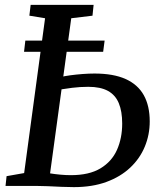

<svg xmlns="http://www.w3.org/2000/svg" viewBox="-20 -763 662 788"><path d="M78.7 -550.5 84 -596.5H409.4L403.4 -550.5ZM283 5Q261.6 5 233.1 3.8Q204.6 2.5 176.5 1.2Q148.5 0 127.3 0H2.7L7 -40L79.1 -52.7L165 -688.1L100.5 -698.7L105.8 -743H364.2L359.6 -698.6L272.4 -688.1L185.5 -51.5Q204.4 -48.3 227.6 -46.2Q250.7 -44.1 270.8 -44.1Q346 -44.1 392.3 -72Q438.7 -99.9 460.1 -147.9Q481.5 -195.9 481.5 -256.1Q481.5 -306.1 467.5 -339.6Q453.6 -373.1 423.1 -389.9Q392.5 -406.7 342.2 -406.7Q308.6 -406.7 275.9 -402.6Q243.2 -398.4 221.5 -394.8L227.5 -446.3Q244.7 -450.8 268.6 -454Q292.5 -457.2 318.5 -459.2Q344.5 -461.2 367.9 -461.2Q445.3 -461.2 495.5 -438.7Q545.7 -416.1 570.1 -372.4Q594.5 -328.6 594.5 -264.6Q594.5 -209.8 574.2 -161Q554 -112.2 514.3 -74.9Q474.7 -37.6 416.7 -16.3Q358.6 5 283 5Z"/></svg>

Font: Merriweather 7pt Light
Style: Italic
Weight: 300
Italic angle: -7.8°
Designer: Eben Sorkin
Foundry: Eben Sorkin
Version: Version 2.200;gftools[0.9.31]